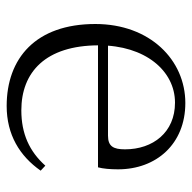

<svg xmlns="http://www.w3.org/2000/svg" viewBox="-20 -542 576 576"><g transform="rotate(90 268.0 -254.0)"><path d="M298 14C384 14 448 -25 492 -88L477 -102C434 -54 381 -30 311 -30C197 -30 116 -102 116 -263C116 -401 192 -491 288 -491C377 -491 428 -425 428 -341C428 -306 419 -290 387 -290H82V-260H482C486 -275 488 -296 488 -320C488 -435 412 -522 289 -522C160 -522 52 -416 52 -252C52 -73 155 14 298 14Z"/></g></svg>

Font: Source Han Serif CN VF
Style: Regular
Weight: 250
Designer: Ryoko NISHIZUKA 西塚涼子 (kana & ideographs); Frank Grießhammer (Latin, Greek & Cyrillic); Wenlong ZHANG 张文龙 (bopomofo); San
Foundry: Adobe
Version: Version 2.002;hotconv 1.1.0;makeotfexe 2.6.0